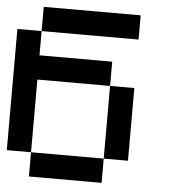

<svg xmlns="http://www.w3.org/2000/svg" viewBox="-54 -827 776 877"><g transform="rotate(5 333.5 -389.0)"><path d="M444.4 0H111.1V-111.1H444.4ZM555.6 -111.1H444.4V-444.4H555.6ZM111.1 -444.4V-111.1H0V-666.7H111.1V-555.6H444.4V-444.4ZM555.6 -777.8V-666.7H111.1V-777.8Z"/></g></svg>

Font: Pixeloid Sans
Style: Regular
Weight: 400
Designer: GGBotNet
Foundry: GGBotNet
Version: 0.5